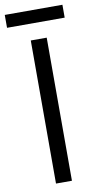

<svg xmlns="http://www.w3.org/2000/svg" viewBox="-111 -884 470 925"><g transform="rotate(-10 124.0 -421.5)"><path d="M85 -700H163V0H85ZM-17 -843H265V-780H-17Z"/></g></svg>

Font: Uncut Sans Variable
Style: Regular
Weight: 400
Designer: Kasper Nordkvist
Foundry: UNCUT.wtf
Version: Version 1.303;Glyphs 3.1.2 (3151)